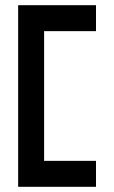

<svg xmlns="http://www.w3.org/2000/svg" viewBox="-20 -720 440 740"><path d="M350 0V-100H150V-600H350V-700H50V0Z"/></svg>

Font: Matrix Sans Video
Style: Regular
Weight: 400
Designer: Brad Neil
Version: Version 1.100